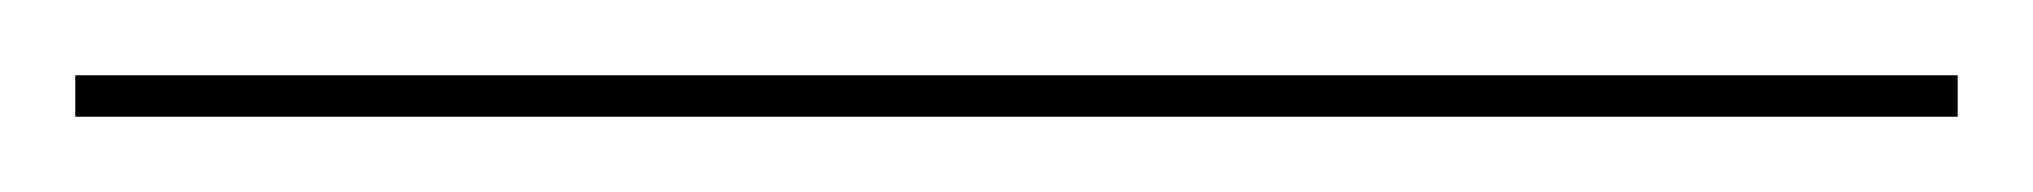

<svg xmlns="http://www.w3.org/2000/svg" viewBox="-20 78 540 51"><path d="M0 109V98H500V109Z"/></svg>

Font: Jost* Hairline
Style: Regular
Weight: 100
Version: Version 3.7